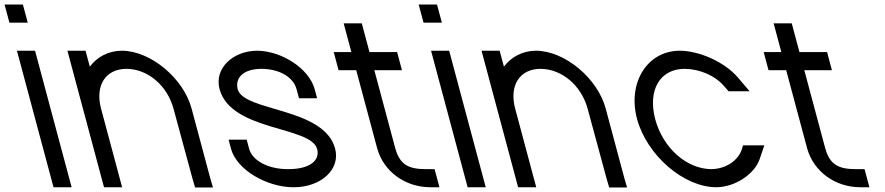

<svg xmlns="http://www.w3.org/2000/svg" viewBox="-159 -807 3907 848"><path d="M-77.4 -707H-76.4H-36.4L-57.9 -787H-97.9H-98.9H-138.9L-117.4 -707ZM-73.5 -543 66.6 -20 77.4 20H157.4L146.6 -20L6.5 -543L-4.2 -583H-84.2Z M237.7 -512.6 229.5 -543 218.8 -583H138.8L149.5 -543L207.6 -326L218.4 -286L289.6 -20L300.4 20H380.4L369.6 -20L298.4 -286L287.6 -326C259.8 -430 307.2 -503 400.2 -503C493.5 -502 579.8 -430 607.6 -326L690.9 -19L702.6 21H781.6L769.6 -20L687.6 -326C652.5 -461 505.8 -583 378.8 -583C319.3 -582.5 269.6 -555.4 237.7 -512.6Z M1230.8 -413C1206.2 -505 1083.3 -583 975.3 -583C869.6 -582 786.2 -505 810.8 -413C861.9 -226.1 1214.2 -251 1241.7 -148.7C1255.4 -97.4 1207.6 -60 1115.4 -60C1114.3 -60 1113.2 -60 1112.1 -60C1022 -60 954.8 -99.6 941.3 -150L930.6 -190H850.6L861.3 -150C886.2 -57 1019.9 20 1136.9 20C1137.6 20 1138.4 20 1139.1 20C1256.8 20 1346 -57.7 1321.1 -150.8C1272 -333.9 917.6 -313.1 890.8 -413C878.2 -464 916.7 -503 996.7 -503C1078 -502 1136.9 -465 1150.8 -413L1161.6 -373H1241.6Z M1494.3 -497H1576.3H1616.3L1594.9 -577H1554.9H1472.9L1449.6 -664L1438.9 -704H1358.9L1369.6 -664L1392.9 -577H1354.9H1314.9L1336.3 -497H1376.3H1414.3L1506.8 -152C1535.6 -48 1631.9 20 1741.9 20H1781.9L1760.4 -60H1720.4C1640.4 -60 1606 -84 1586.8 -152Z M1751.6 -707H1752.6H1792.6L1771.1 -787H1731.1H1730.1H1690.1L1711.6 -707ZM1755.5 -543 1895.6 -20 1906.4 20H1986.4L1975.6 -20L1835.5 -543L1824.8 -583H1744.8Z M2066.7 -512.6 2058.5 -543 2047.8 -583H1967.8L1978.5 -543L2036.6 -326L2047.4 -286L2118.6 -20L2129.4 20H2209.4L2198.6 -20L2127.4 -286L2116.6 -326C2088.8 -430 2136.2 -503 2229.2 -503C2322.5 -502 2408.8 -430 2436.6 -326L2519.9 -19L2531.6 21H2610.6L2598.6 -20L2516.6 -326C2481.5 -461 2334.8 -583 2207.8 -583C2148.3 -582.5 2098.6 -555.4 2066.7 -512.6Z M3100.7 -464C3039.6 -535 2929.1 -582 2844.8 -583H2843.8C2698.8 -583 2611.8 -441 2654.7 -281C2698.6 -121 2860.4 20 3005.4 20C3090.1 19 3174.3 -40 3196.1 -104L3216.8 -165H3122.8L3116.9 -146C3100.7 -98 3046.7 -61 2983.9 -60C2874.9 -60 2769.3 -152 2734.7 -281C2701.1 -410 2756.2 -503 2865.2 -503C2932.5 -502 3000.3 -473 3041.4 -424L3058.7 -404H3151.7Z M3393.3 -497H3475.3H3515.3L3493.9 -577H3453.9H3371.9L3348.6 -664L3337.9 -704H3257.9L3268.6 -664L3291.9 -577H3253.9H3213.9L3235.3 -497H3275.3H3313.3L3405.8 -152C3434.6 -48 3530.9 20 3640.9 20H3680.9L3659.4 -60H3619.4C3539.4 -60 3505 -84 3485.8 -152Z"/></svg>

Font: Nordica Advanced
Style: RegularLObl
Weight: 300
Version: Version 1.07